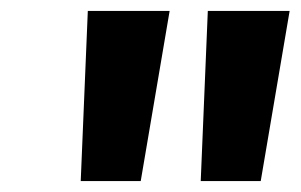

<svg xmlns="http://www.w3.org/2000/svg" viewBox="-20 -750 551 352"><path d="M128 -418 141 -730H291L238 -418ZM348 -418 361 -730H511L458 -418Z"/></svg>

Font: Quantico
Style: Bold Italic
Weight: 700
Italic angle: -12°
Designer: Matt Desmond
Foundry: MADtype
Version: Version 2.002